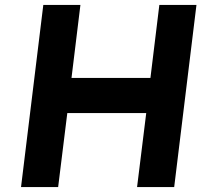

<svg xmlns="http://www.w3.org/2000/svg" viewBox="-20 -756 850 776"><path d="M774 -736 684 0H534L571 -299H252L215 0H65L155 -736H305L269 -441H588L624 -736Z"/></svg>

Font: Josefin Sans Thin
Style: Bold Italic
Weight: 700
Italic angle: -7°
Version: Version 2.000